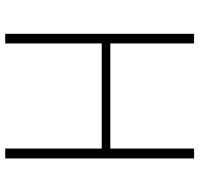

<svg xmlns="http://www.w3.org/2000/svg" viewBox="-34 -732 766 738"><g transform="rotate(90 349.0 -363.0)"><path d="M110 0H147V-371H551V0H589V-726H551V-404H147V-726H110Z"/></g></svg>

Font: Noto Sans CJK HK Thin
Style: Regular
Weight: 100
Designer: Ryoko NISHIZUKA 西塚涼子 (kana, bopomofo & ideographs); Paul D. Hunt (Latin, Greek & Cyrillic); Sandoll Communications 산돌커뮤니
Foundry: Adobe
Version: Version 2.004;hotconv 1.0.118;makeotfexe 2.5.65603